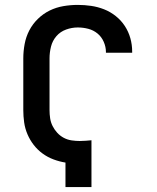

<svg xmlns="http://www.w3.org/2000/svg" viewBox="-20 -763 640 783"><path d="M247 0V-100Q222 -104 198 -113Q174 -122 153.5 -137Q133 -152 117.5 -172Q102 -192 92 -215.5Q82 -239 78.5 -264Q75 -289 75 -314V-525Q75 -554 80.5 -583.5Q86 -613 99.5 -639Q113 -665 134.5 -686Q156 -707 182.5 -720Q209 -733 238.5 -738Q268 -743 297 -743Q325 -743 352 -739Q379 -735 404.5 -725Q430 -715 452 -697.5Q474 -680 489 -657Q504 -634 511.5 -607.5Q519 -581 519 -553V-548H412V-551Q412 -572 403 -592.5Q394 -613 377.5 -626.5Q361 -640 340 -645.5Q319 -651 297 -651Q273 -651 249.5 -642.5Q226 -634 210 -615.5Q194 -597 188 -573Q182 -549 182 -525V-314Q182 -297 184.5 -280.5Q187 -264 194.5 -249Q202 -234 213.5 -221.5Q225 -209 240 -201Q255 -193 272 -190.5Q289 -188 305 -188Q318 -188 329.5 -189Q341 -190 353 -191V0Z"/></svg>

Font: Iosevka Semibold Extended
Style: Regular
Weight: 600
Width: 7
Monospace: yes
Designer: Belleve Invis
Foundry: Belleve Invis
Version: Version 32.5.0; ttfautohint (v1.8.4)